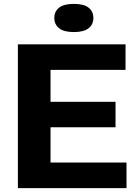

<svg xmlns="http://www.w3.org/2000/svg" viewBox="-20 -968 712 988"><path d="M72 0V-740H626V-608.5H240V-131.5H631V0ZM163.5 -313V-444H574.5V-313ZM360 -803Q308.5 -803 284 -822.8Q259.5 -842.5 259.5 -875.5Q259.5 -909 284 -928.5Q308.5 -948 360 -948Q411.5 -948 436 -928.5Q460.5 -909 460.5 -875.5Q460.5 -842.5 436 -822.8Q411.5 -803 360 -803Z"/></svg>

Font: Encode Sans SemiExpanded
Style: Bold
Weight: 700
Width: 6
Designer: Multiple Designers
Foundry: Impallari Type
Version: Version 3.002